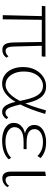

<svg xmlns="http://www.w3.org/2000/svg" viewBox="670 -1126 462 1843"><g transform="rotate(90 901.5 -205.0)"><path d="M126 0 136 -407H171L166 0ZM37 -375 40 -409 525 -410 522 -374ZM388 -102 383 -407H419L427 -108Q428 -78 432.5 -60Q437 -42 446.5 -34.5Q456 -27 470 -27Q482 -27 496.5 -34Q511 -41 520 -55L534 -36Q527 -24 515.5 -15Q504 -6 490 -1Q476 4 458 4Q434 4 418.5 -7.5Q403 -19 396 -43Q389 -67 388 -102Z M783 6Q735 6 699 -20Q663 -46 643.5 -91.5Q624 -137 624 -194Q624 -260 649.5 -310Q675 -360 717 -388Q759 -416 808 -416Q848 -416 875.5 -400.5Q903 -385 921.5 -357.5Q940 -330 952.5 -293.5Q965 -257 974 -215Q986 -156 997.5 -114Q1009 -72 1024 -49Q1039 -26 1062 -26Q1074 -26 1086 -32.5Q1098 -39 1107 -53L1124 -36Q1113 -18 1094.5 -6Q1076 6 1054 6Q1028 6 1010 -10Q992 -26 979.5 -54.5Q967 -83 958.5 -120.5Q950 -158 941 -202Q930 -257 913 -298.5Q896 -340 869.5 -363Q843 -386 803 -386Q768 -386 736.5 -364Q705 -342 686 -301Q667 -260 667 -202Q667 -152 683 -112.5Q699 -73 728 -50Q757 -27 796 -27Q823 -27 849.5 -43Q876 -59 901.5 -90Q927 -121 951 -168Q975 -215 997 -277Q1019 -339 1040 -415L1074 -407Q1052 -332 1027.5 -268Q1003 -204 976 -153Q949 -102 919 -66.5Q889 -31 855.5 -12.5Q822 6 783 6Z M1330 6Q1285 6 1246 -6.5Q1207 -19 1183.5 -44Q1160 -69 1160 -105Q1160 -157 1204 -189Q1248 -221 1338 -221V-204Q1290 -204 1254.5 -214.5Q1219 -225 1199.5 -247Q1180 -269 1180 -302Q1180 -339 1202 -364Q1224 -389 1261.5 -402.5Q1299 -416 1344 -416Q1399 -416 1435.5 -401.5Q1472 -387 1498 -363L1478 -333Q1455 -357 1422 -371.5Q1389 -386 1340 -386Q1310 -386 1282.5 -377Q1255 -368 1237.5 -350Q1220 -332 1220 -303Q1220 -267 1252 -248Q1284 -229 1345 -229H1412V-200H1345Q1267 -200 1234 -175.5Q1201 -151 1201 -113Q1201 -87 1219 -67.5Q1237 -48 1268.5 -37Q1300 -26 1339 -26Q1389 -26 1429.5 -40Q1470 -54 1495 -81L1510 -58Q1488 -31 1442 -12.5Q1396 6 1330 6Z M1691 4Q1660 4 1644 -16.5Q1628 -37 1628 -76V-407L1670 -414V-82Q1670 -55 1679.5 -41Q1689 -27 1709 -27Q1724 -27 1738.5 -35.5Q1753 -44 1764 -61L1776 -44Q1762 -22 1740 -9Q1718 4 1691 4Z"/></g></svg>

Font: Ysabeau Office ExtraLight
Style: Regular
Weight: 250
Designer: Christian Thalmann (Catharsis Fonts)
Version: Version 2.001;gftools[0.9.30]; featfreeze: tnum,lnum,ss02